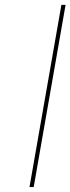

<svg xmlns="http://www.w3.org/2000/svg" viewBox="-20 -762 287 782"><path d="M247.1 -742.2 117.2 0H100.1L230 -742.2Z"/></svg>

Font: SVN-Poppins Thin
Style: Italic
Weight: 100
Italic angle: -10°
Designer: Ninad Kale (Devanagari), Jonny Pinhorn (Latin)
Foundry: Indian Type Foundry
Version: Version 3.002 2017